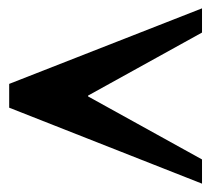

<svg xmlns="http://www.w3.org/2000/svg" viewBox="-20 -440 530 460"><path d="M464 0 2 -182V-239L464 -420V-362L191 -211V-209L464 -58Z"/></svg>

Font: Teutonic
Style: Regular
Weight: 400
Designer: Peter Wiegel
Foundry: Peter Wiegel
Version: 1.000